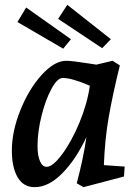

<svg xmlns="http://www.w3.org/2000/svg" viewBox="-20 -761 573 793"><path d="M29 -140Q29 -218 64 -305.5Q99 -393 152 -451.5Q205 -510 254 -510Q276 -510 346 -499L378 -494L445 -510L475 -491Q445 -369 429 -277Q413 -185 409 -79L495 -73L492 -32L325 12L297 -4Q325 -110 337 -195Q294 -103 237.5 -45.5Q181 12 123 12Q77 12 53 -28.5Q29 -69 29 -140ZM173 -72Q198 -72 237 -124.5Q276 -177 308.5 -255.5Q341 -334 351 -407Q277 -439 239 -439Q217 -439 192.5 -394Q168 -349 151.5 -282.5Q135 -216 135 -158Q135 -119 145 -95.5Q155 -72 173 -72ZM220 -683 258 -741 438 -599 402 -562ZM52 -670 88 -730 273 -599 241 -560Z"/></svg>

Font: Andada Pro SemiBold
Style: Italic
Weight: 600
Italic angle: -6.99998°
Designer: Carolina Giovagnoli
Foundry: Huerta Tipografica
Version: Version 3.005